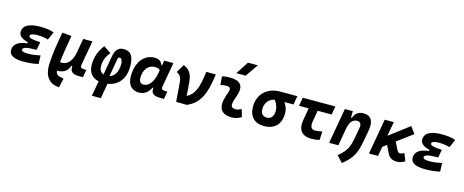

<svg xmlns="http://www.w3.org/2000/svg" viewBox="-47 -1636 6539 2706"><g transform="rotate(15 3222.5 -283.0)"><path d="M258.3 9.8C343.3 9.8 416 0.5 472.7 -13.7L468.8 -137.2C422.9 -127.9 368.7 -115.2 284.2 -115.2C224.6 -115.2 194.8 -126.5 194.8 -149.4C194.8 -182.1 252.4 -198.2 369.1 -198.2H394.5L416 -316.4C297.9 -319.8 247.1 -335 247.1 -362.3C247.1 -389.6 285.6 -402.3 349.6 -402.3C412.6 -402.3 465.3 -395 510.7 -379.9L562 -498C512.7 -518.1 446.3 -527.3 360.8 -527.3C228.5 -527.3 111.3 -493.7 111.3 -385.3C111.3 -329.6 157.2 -291.5 248.5 -270.5L245.6 -253.4C134.3 -240.7 47.4 -200.7 47.4 -103C47.4 -27.3 117.7 9.8 258.3 9.8Z M835.4 229 867.2 94.7 852.1 92.3C776.4 80.1 748.5 60.5 749.5 10.3C854.5 9.8 901.4 -36.6 928.2 -109.4H940.4C931.2 -15.1 981.4 6.3 1089.8 4.9L1125 4.4L1144.5 -106.9H1120.6C1070.8 -106.9 1052.7 -120.6 1059.1 -155.3L1123 -517.1H989.3L955.1 -325.2V-325.7C954.6 -323.7 954.6 -321.3 954.1 -319.3L953.1 -313.5C929.2 -185.1 869.6 -115.2 785.2 -115.2H757.8C768.6 -221.2 788.1 -350.6 817.9 -513.2L682.6 -527.3C650.4 -351.6 626 -201.7 618.7 -50.3C611.8 118.2 688 219.7 827.6 228.5Z M1445.3 224.6 1482.9 4.9C1639.2 -20 1729.5 -134.8 1729.5 -315.4C1729.5 -460.9 1682.6 -527.3 1580.1 -527.3C1503.4 -527.3 1460.9 -482.9 1443.8 -386.2L1395 -107.4C1353.5 -121.6 1330.6 -158.7 1330.6 -213.4C1330.6 -293 1356 -358.4 1411.1 -422.4L1303.2 -495.6C1231.9 -403.3 1199.2 -309.6 1199.2 -197.3C1199.2 -88.4 1253.9 -16.6 1354 3.9L1313.5 224.6ZM1481.9 -106.9 1526.4 -361.8C1530.8 -386.2 1539.1 -396 1555.2 -396C1582.5 -396 1598.1 -356 1598.1 -314C1598.1 -201.7 1555.2 -127.9 1481.9 -106.9Z M2158.2 -444.3H2149.4C2131.3 -490.7 2105 -522.5 2030.8 -522.5C1876 -522.5 1772.9 -387.2 1772.9 -184.1C1772.9 -60.5 1834.5 10.3 1941.9 10.3C2017.1 10.3 2077.6 -32.7 2111.3 -109.4H2122.6C2113.3 -25.9 2151.4 4.9 2262.7 4.9H2307.1L2326.7 -106.9H2308.1C2247.1 -106.9 2235.4 -120.6 2241.2 -154.8L2304.7 -517.6H2171.4ZM2068.4 -397C2108.4 -397 2129.9 -386.7 2145.5 -371.6L2137.2 -325.7C2113.3 -191.9 2052.2 -115.2 1973.6 -115.2C1932.6 -115.2 1908.7 -144.5 1908.7 -196.3C1908.7 -316.9 1972.7 -397 2068.4 -397Z M2483.9 0 2638.2 2.9C2810.1 -69.8 2883.3 -204.6 2923.8 -517.6H2783.7C2759.3 -285.6 2713.9 -172.4 2605 -117.7L2592.3 -296.9C2582 -443.4 2534.2 -496.1 2453.1 -527.3L2381.8 -406.7C2424.8 -395 2456.1 -355.5 2462.4 -274.4Z M3401.4 -142.6C3367.7 -123 3347.2 -115.7 3314.9 -115.7C3272 -115.7 3250.5 -134.8 3252.9 -172.4C3257.3 -234.9 3285.6 -281.2 3300.8 -345.2C3330.1 -465.3 3272.9 -527.3 3129.9 -527.3C3091.3 -527.3 3052.7 -524.4 3014.6 -513.7L3024.9 -390.6C3054.7 -398.4 3084.5 -401.9 3114.3 -401.9C3157.7 -401.9 3175.8 -382.3 3166 -345.2C3151.9 -288.1 3121.1 -222.7 3116.7 -153.3C3109.9 -46.4 3170.9 9.8 3295.9 9.8C3353 9.8 3395 -8.3 3435.1 -31.2ZM3198.7 -609.4H3334L3462.9 -794.9H3317.9Z M3767.1 9.8C3920.9 9.8 4009.3 -81.5 4009.3 -240.2C4009.3 -291 3992.7 -343.3 3958.5 -392.1H4091.3L4112.8 -519H3863.8C3672.9 -519 3546.9 -398.4 3546.9 -215.8C3546.9 -72.3 3627 9.8 3767.1 9.8ZM3819.3 -388.7C3856.4 -337.4 3873 -285.2 3873 -240.2C3873 -161.1 3837.4 -115.7 3774.4 -115.7C3716.3 -115.7 3683.1 -151.9 3683.1 -213.9C3683.1 -307.6 3735.8 -373 3819.3 -388.7Z M4461.4 9.8C4502 9.8 4541 4.4 4575.7 -5.9L4583 -129.4C4543 -120.6 4507.3 -115.7 4478.5 -115.7C4422.9 -115.7 4400.9 -155.8 4414.6 -232.9L4442.9 -394.5H4646.5L4668 -517.6H4192.4L4170.9 -394.5H4311.5L4281.2 -219.7C4254.9 -68.8 4316.4 9.8 4461.4 9.8Z M4715.8 0H4850.1L4894 -250.5V-249.5C4912.6 -363.8 4962.4 -401.9 5018.1 -401.9C5063.5 -401.9 5085.4 -371.1 5074.7 -312.5L5047.9 -163.6C5025.9 -43 5004.9 35.2 4876.5 136.2L4962.4 229C5119.6 106.9 5150.9 7.8 5182.1 -164.6L5209.5 -315.4C5234.4 -454.1 5188.5 -527.3 5078.1 -527.3C5004.9 -527.3 4956.5 -489.7 4934.6 -423.8H4920.4L4922.9 -517.6H4807.1Z M5296.9 0H5429.2L5453.6 -138.7L5512.7 -182.6L5563.5 -77.6C5595.2 -12.2 5640.1 9.8 5701.2 9.8C5744.6 9.8 5778.8 -0.5 5820.8 -26.4L5777.8 -134.8C5753.9 -121.1 5736.3 -115.7 5715.3 -115.7C5696.3 -115.7 5684.6 -127 5671.4 -153.8L5617.7 -260.7L5845.2 -430.2L5772.5 -527.3L5483.9 -308.6L5520.5 -517.6H5388.2Z M6117.7 9.8C6202.6 9.8 6275.4 0.5 6332 -13.7L6328.1 -137.2C6282.2 -127.9 6228 -115.2 6143.6 -115.2C6084 -115.2 6054.2 -126.5 6054.2 -149.4C6054.2 -182.1 6111.8 -198.2 6228.5 -198.2H6253.9L6275.4 -316.4C6157.2 -319.8 6106.4 -335 6106.4 -362.3C6106.4 -389.6 6145 -402.3 6209 -402.3C6272 -402.3 6324.7 -395 6370.1 -379.9L6421.4 -498C6372.1 -518.1 6305.7 -527.3 6220.2 -527.3C6087.9 -527.3 5970.7 -493.7 5970.7 -385.3C5970.7 -329.6 6016.6 -291.5 6107.9 -270.5L6105 -253.4C5993.7 -240.7 5906.7 -200.7 5906.7 -103C5906.7 -27.3 5977.1 9.8 6117.7 9.8Z"/></g></svg>

Font: Cascadia Code
Style: Bold Italic
Weight: 700
Italic angle: -10°
Monospace: yes
Designer: Aaron Bell
Foundry: Saja Typeworks
Version: Version 2404.023